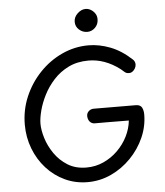

<svg xmlns="http://www.w3.org/2000/svg" viewBox="-64 -1050 966 1126"><g transform="rotate(-5 419.0 -487.5)"><path d="M733 -674Q739 -669 742.5 -661Q746 -653 746 -645Q746 -633 740 -622Q734 -611 724.5 -604Q715 -597 703 -597Q687 -597 676.5 -607Q666 -617 657 -624Q612 -658 566 -674.5Q520 -691 473 -691Q406 -691 355 -666Q304 -641 267 -600.5Q230 -560 206.5 -513.5Q183 -467 171.5 -422.5Q160 -378 160 -346Q160 -309 174.5 -261.5Q189 -214 219.5 -169.5Q250 -125 296.5 -96Q343 -67 407 -67Q461 -67 508 -88.5Q555 -110 591.5 -146Q628 -182 650.5 -227Q673 -272 678 -320Q645 -320 612 -320.5Q579 -321 545.5 -321Q512 -321 479 -321Q460 -321 449 -333.5Q438 -346 437 -365Q436 -383 448.5 -395Q461 -407 479 -407Q541 -407 603.5 -406.5Q666 -406 728 -406Q754 -405 762.5 -388Q771 -371 771 -348Q771 -278 742 -212.5Q713 -147 662 -94.5Q611 -42 545.5 -11.5Q480 19 407 19Q335 19 273 -10Q211 -39 165 -90Q119 -141 93.5 -207.5Q68 -274 68 -348Q68 -435 101 -512.5Q134 -590 191.5 -650.5Q249 -711 323.5 -745.5Q398 -780 480 -780Q543 -780 608 -755Q673 -730 733 -674ZM481 -859Q454 -859 433 -877.5Q412 -896 412 -924Q412 -952 434.5 -973Q457 -994 482 -994Q498 -994 512.5 -985.5Q527 -977 537 -962.5Q547 -948 547 -928Q547 -898 527 -878.5Q507 -859 481 -859Z"/></g></svg>

Font: Playpen Sans Arabic
Style: Regular
Weight: 400
Designer: Azza Alameddine, Laura Meseguer, Veronika Burian, José Scaglione
Foundry: TypeTogether
Version: Version 2.000